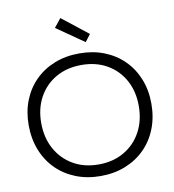

<svg xmlns="http://www.w3.org/2000/svg" viewBox="-104 -1090 1078 1192"><g transform="rotate(-10 434.5 -494.0)"><path d="M434.5 10.5Q349 10.5 278 -17.8Q207 -46 155.5 -97.8Q104 -149.5 76 -220.8Q48 -292 48 -378Q48 -463 76 -533.5Q104 -604 155.5 -655.2Q207 -706.5 277.8 -734.5Q348.5 -762.5 434.5 -762.5Q520.5 -762.5 591.2 -734.5Q662 -706.5 713.5 -655.2Q765 -604 793.2 -533.5Q821.5 -463 821.5 -378Q821.5 -292 793.5 -220.8Q765.5 -149.5 713.8 -97.8Q662 -46 591.2 -17.8Q520.5 10.5 434.5 10.5ZM434.5 -62.5Q526 -62.5 595.2 -102.8Q664.5 -143 703.2 -214Q742 -285 742 -378Q742 -470 703.2 -540.2Q664.5 -610.5 595.2 -650Q526 -689.5 434.5 -689.5Q343.5 -689.5 274.2 -650Q205 -610.5 166 -540.2Q127 -470 127 -378Q127 -285 166 -214Q205 -143 274 -102.8Q343 -62.5 434.5 -62.5ZM357 -999 313.5 -944.5 486.5 -824.5 521 -870Z"/></g></svg>

Font: Hepta Slab
Style: Regular
Weight: 400
Designer: Michael LaGattuta
Foundry: Michael LaGattuta
Version: Version 1.100